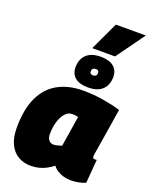

<svg xmlns="http://www.w3.org/2000/svg" viewBox="-185 -1127 971 1234"><g transform="rotate(20 300.0 -510.0)"><path d="M456 10Q431 10 407.5 3.5Q384 -3 364.5 -15Q345 -27 332 -45Q311 -28 287 -15.5Q263 -3 237 3.5Q211 10 181 10Q133 10 95.5 -12Q58 -34 36.5 -78.5Q15 -123 15 -190Q15 -316 53.5 -398Q92 -480 164.5 -520Q237 -560 339 -560Q372 -560 407.5 -557Q443 -554 477.5 -548Q512 -542 542 -535.5Q572 -529 594 -521Q580 -433 570.5 -373.5Q561 -314 555 -278Q549 -242 546 -223Q543 -204 542 -196Q541 -188 541 -186Q541 -178 544 -174Q547 -170 555 -170Q558 -170 562 -170Q566 -170 569 -171L556 -10Q540 -2 511.5 4Q483 10 456 10ZM329 -181 362 -388Q352 -392 341 -393Q330 -394 319 -394Q294 -394 273.5 -371.5Q253 -349 241 -310.5Q229 -272 229 -224Q229 -196 242 -182Q255 -168 272 -168Q282 -168 291.5 -170Q301 -172 311 -175Q321 -178 329 -181ZM355 -589Q298 -589 267.5 -614Q237 -639 237 -683Q237 -739 270 -771Q303 -803 369 -803Q426 -803 456.5 -777.5Q487 -752 487 -709Q487 -653 454 -621Q421 -589 355 -589ZM360 -673Q373 -673 379.5 -679.5Q386 -686 386 -698Q386 -718 364 -718Q352 -718 345 -711.5Q338 -705 338 -693Q338 -673 360 -673ZM296 -836 387 -1030H592L452 -836Z"/></g></svg>

Font: Georama ExtraCondensed Thin Black
Style: Italic
Weight: 900
Italic angle: -9°
Version: Version 1.001